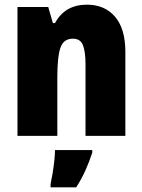

<svg xmlns="http://www.w3.org/2000/svg" viewBox="-20 -634 611 824"><path d="M353 -614Q429 -614 473.5 -562.5Q518 -511 518 -411V-51H347V-357Q347 -412 336 -440Q325 -468 293 -468Q253 -468 239.5 -429.5Q226 -391 226 -301V-51H55V-604H187L207 -535H216Q259 -614 353 -614ZM376 21Q363 61 346.5 97.5Q330 134 307 170H197V156Q201 138 205.5 111Q210 84 213 57Q216 30 216 10H376Z"/></svg>

Font: Noto Sans Tamil UI Condensed Black
Style: Regular
Weight: 900
Width: 3
Designer: Jelle Bosma - Monotype Design Team
Foundry: Monotype Imaging Inc.
Version: Version 2.004; ttfautohint (v1.8.4.7-5d5b)